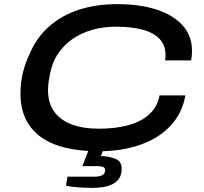

<svg xmlns="http://www.w3.org/2000/svg" viewBox="-20 -719 988 928"><path d="M458 12Q269 12 174 -59.5Q79 -131 79 -266Q79 -321 91 -369Q103 -417 123 -458Q156 -536 215.5 -589.5Q275 -643 358.5 -671Q442 -699 546 -699Q656 -699 737 -672.5Q818 -646 863 -596Q908 -546 908 -473Q908 -462 907 -450.5Q906 -439 904 -427H777Q779 -434 779.5 -441.5Q780 -449 780 -454Q780 -501 750.5 -531.5Q721 -562 667.5 -576Q614 -590 542 -590Q480 -590 426.5 -575Q373 -560 330.5 -530.5Q288 -501 259.5 -458Q231 -415 221 -358Q218 -342 216 -330.5Q214 -319 213.5 -310.5Q213 -302 212.5 -295.5Q212 -289 212 -284Q212 -221 242 -179.5Q272 -138 327 -117.5Q382 -97 457 -97Q539 -97 601 -114Q663 -131 702.5 -167.5Q742 -204 751 -258H876Q861 -172 804.5 -111.5Q748 -51 658.5 -19.5Q569 12 458 12ZM428 189Q394 189 359 186.5Q324 184 299 179L306 135H438Q459 135 473.5 128Q488 121 488 103Q488 92 479 88Q470 84 450 84H378L420 -24H490L468 35Q510 37 539 49Q568 61 568 96Q568 126 555.5 144Q543 162 522 172Q501 182 476.5 185.5Q452 189 428 189Z"/></svg>

Font: Archivo Expanded Medium
Style: Italic
Weight: 500
Width: 7
Italic angle: -10°
Designer: Hector Gatti
Foundry: Omnibus-Type
Version: Version 2.001